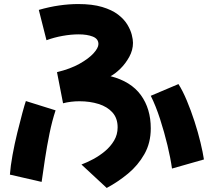

<svg xmlns="http://www.w3.org/2000/svg" viewBox="-20 -851 1040 950"><path d="M508 79 383 -37Q410 -47 441 -63.5Q472 -80 499.5 -103Q527 -126 544.5 -155.5Q562 -185 562 -221Q562 -266 536.5 -294.5Q511 -323 468 -336.5Q425 -350 373 -350Q352 -350 331.5 -347.5Q311 -345 292 -340L262 -494Q328 -510 373.5 -535.5Q419 -561 443 -587.5Q467 -614 467 -633Q467 -659 439 -670Q411 -681 369 -681Q332 -681 290 -673.5Q248 -666 210 -652L172 -802Q224 -817 273 -824Q322 -831 367 -831Q437 -831 485.5 -816.5Q534 -802 564 -779Q594 -756 610 -729.5Q626 -703 632 -679Q638 -655 638 -639Q638 -603 619.5 -569.5Q601 -536 575.5 -511Q550 -486 527 -474Q628 -448 677 -380.5Q726 -313 726 -216Q726 -144 694.5 -88.5Q663 -33 613.5 8Q564 49 508 79ZM831 -17Q824 -68 808.5 -132.5Q793 -197 772 -262Q751 -327 726 -377L863 -435Q884 -402 904.5 -353Q925 -304 942.5 -250Q960 -196 972 -146Q984 -96 989 -62ZM186 49 29 13Q32 -29 42 -84Q52 -139 65.5 -194Q79 -249 90.5 -291.5Q102 -334 108 -351L255 -305Q238 -254 225 -190.5Q212 -127 202.5 -64Q193 -1 186 49Z"/></svg>

Font: Mochiy Pop One
Style: Regular
Weight: 400
Designer: FONTDASU
Foundry: FONTDASU / Google Inc. / Adobe
Version: Version 2.000